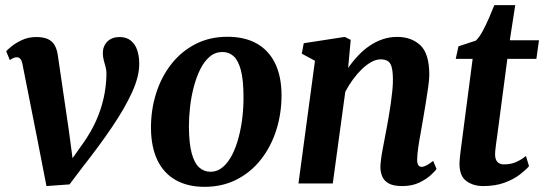

<svg xmlns="http://www.w3.org/2000/svg" viewBox="-20 -711 2108 744"><path d="M67.5 -460Q65 -475 59.5 -482Q54 -489 46 -489Q37 -489 30.5 -485.5Q24 -482 18 -478.5L4 -512.5Q8 -517.5 24 -530.8Q40 -544 65 -555.8Q90 -567.5 120 -567.5Q148 -567.5 165 -559.8Q182 -552 191 -537Q200 -522 203.5 -500.5L246.5 -207.5L268.5 -42.5L229 -52.5L302.5 -156.5Q332.5 -199 351.8 -241.8Q371 -284.5 381.2 -329.2Q391.5 -374 392.5 -422Q393 -437 389.5 -450.2Q386 -463.5 382.2 -477Q378.5 -490.5 378.5 -505.5Q378.5 -532.5 396 -550Q413.5 -567.5 443.5 -567.5Q470.5 -567.5 487.5 -553.2Q504.5 -539 512 -515.8Q519.5 -492.5 519.5 -466Q520.5 -416.5 491.8 -353.5Q463 -290.5 413.2 -217.2Q363.5 -144 300 -63.5L249.5 3.5L160 10L124.5 -172.5Z M861.5 -568.5Q928 -568.5 974.5 -542.5Q1021 -516.5 1045.8 -466.2Q1070.5 -416 1071 -343Q1071 -271.5 1050.8 -207.5Q1030.5 -143.5 991.8 -93.8Q953 -44 897.5 -15.5Q842 13 772.5 13Q707.5 13 661 -13.2Q614.5 -39.5 590.2 -89.8Q566 -140 565 -212.5Q564.5 -284.5 584.8 -348.8Q605 -413 643.8 -462.5Q682.5 -512 737.5 -540.2Q792.5 -568.5 861.5 -568.5ZM842 -509.5Q814 -509.5 792.8 -491.5Q771.5 -473.5 756.2 -443Q741 -412.5 731 -374.5Q721 -336.5 716.5 -296.5Q712 -256.5 712 -219.5Q712.5 -154.5 723 -116.5Q733.5 -78.5 752 -62Q770.5 -45.5 795 -45.5Q822.5 -45.5 843.5 -63.5Q864.5 -81.5 880 -112Q895.5 -142.5 905.2 -180.5Q915 -218.5 919.5 -258.8Q924 -299 923.5 -336.5Q923.5 -402 913.2 -439.8Q903 -477.5 885 -493.5Q867 -509.5 842 -509.5Z M1329 -447.5Q1347 -473.5 1367.8 -495.5Q1388.5 -517.5 1412.5 -533.8Q1436.5 -550 1463.2 -559Q1490 -568 1519 -568Q1574.5 -568 1609 -535.5Q1643.5 -503 1643.5 -421Q1643.5 -404 1639.2 -373Q1635 -342 1629.2 -308Q1623.5 -274 1619 -247Q1615 -222 1609.8 -194.2Q1604.5 -166.5 1600.8 -140.2Q1597 -114 1596.5 -94Q1596.5 -76.5 1601.5 -70.5Q1606.5 -64.5 1613 -64.5Q1622 -64.5 1632.2 -69.8Q1642.5 -75 1658.5 -87.5L1671.5 -56.5Q1667.5 -49.5 1650.5 -33.5Q1633.5 -17.5 1605.5 -3.8Q1577.5 10 1538.5 10Q1503.5 10 1485.2 -0.8Q1467 -11.5 1460.5 -28.8Q1454 -46 1454 -65Q1454.5 -78 1456.8 -95.5Q1459 -113 1463 -133.8Q1467 -154.5 1471 -176Q1475 -197.5 1479 -218Q1482.5 -238.5 1486.8 -262.2Q1491 -286 1494.5 -311.5Q1498 -337 1500.5 -361.5Q1503 -386 1502.5 -407.5Q1502 -437 1497.2 -452.8Q1492.5 -468.5 1482 -474.8Q1471.5 -481 1454.5 -481Q1438 -481 1419.5 -471Q1401 -461 1383 -443.8Q1365 -426.5 1348.2 -403.8Q1331.5 -381 1318 -355.5L1269.5 0H1136.5L1200.5 -475.5L1149.5 -503L1157 -543.5L1316 -568L1339 -556.5Z M1906.5 -183.5Q1904 -167.5 1902.5 -155.2Q1901 -143 1899.8 -132.8Q1898.5 -122.5 1898.5 -112Q1898.5 -93.5 1907.2 -83.8Q1916 -74 1933 -74Q1959.5 -74 1980.2 -83.2Q2001 -92.5 2018 -106.5L2030 -67Q2017 -52 1993.5 -34Q1970 -16 1934.8 -3Q1899.5 10 1851.5 10Q1814.5 10 1787.5 -9.2Q1760.5 -28.5 1760.5 -76.5Q1760.5 -80 1760.8 -85.8Q1761 -91.5 1762.2 -102.2Q1763.5 -113 1765.5 -130.8Q1767.5 -148.5 1771.5 -176.5L1811.5 -483H1746L1756.5 -531.5L1823.5 -553.5Q1836.5 -565 1849.5 -589Q1862.5 -613 1874.5 -640.5Q1886.5 -668 1895.5 -691H1976.5L1955.5 -555H2068.5L2058.5 -483H1946Z"/></svg>

Font: Merriweather
Style: Bold Italic
Weight: 700
Italic angle: -7.8°
Version: Version 2.101